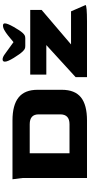

<svg xmlns="http://www.w3.org/2000/svg" viewBox="384 -1090 706 1515"><g transform="rotate(-90 737.5 -333.0)"><path d="M90 -508 80 -588H544Q666 -588 726 -539.5Q786 -491 786 -390V-199Q786 -96 726.5 -48Q667 0 544 0H90ZM514 -138Q591 -138 592 -209V-382Q592 -452 514 -452H285V-138ZM886 -90 1139 -321H906V-448H1416V-358L1144 -126H1405L1455 -11Q1452 -6 1420 -3Q1388 0 1324 0H886ZM1026 -666Q1044 -666 1068 -648L1162 -580Q1225 -634 1250 -648Q1273 -663 1293 -663Q1310 -663 1310 -648Q1310 -628 1282 -578.5Q1254 -529 1235 -508Q1225 -497 1216 -492Q1207 -487 1192 -487H1132Q1117 -487 1108.5 -491.5Q1100 -496 1088 -508Q1068 -529 1038 -577.5Q1008 -626 1008 -648Q1008 -666 1026 -666Z"/></g></svg>

Font: Gold Bold
Style: Regular
Weight: 400
Designer: jaiki
Version: Version 1.000